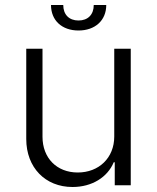

<svg xmlns="http://www.w3.org/2000/svg" viewBox="-20 -741 628 768"><path d="M437 -195C437 -109 375 -51 291 -51C207 -51 150 -109 150 -194V-546H85V-185C85 -71 161 7 270 7C348 7 410 -32 435 -92H439V0H503V-546H437ZM184 -721C184 -659 228 -619 294 -619C360 -619 405 -659 405 -721H355C355 -683 332 -659 294 -659C256 -659 233 -683 233 -721Z"/></svg>

Font: Wafeq Light
Style: Regular
Weight: 300
Designer: Rasmus Andersson & Azza Alameddine
Foundry: Google & TypeTogether
Version: Version 3.000;January 28, 2025;FontCreator 15.0.0.3014 64-bi